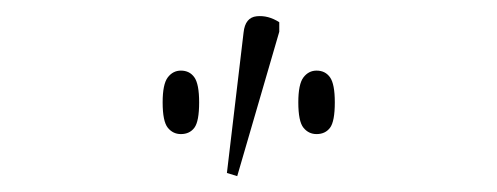

<svg xmlns="http://www.w3.org/2000/svg" viewBox="-20 -827 627 242"><path d="M279 -605 266 -609 287 -786Q289 -805 303.5 -806.5Q318 -808 332 -799V-787ZM208 -658Q198 -658 191.5 -666Q185 -674 185 -698Q185 -721 191.5 -729.5Q198 -738 208 -738Q219 -738 225 -729.5Q231 -721 231 -698Q231 -674 225 -666Q219 -658 208 -658ZM379 -658Q369 -658 362.5 -666Q356 -674 356 -698Q356 -721 362.5 -729.5Q369 -738 379 -738Q390 -738 396 -729.5Q402 -721 402 -698Q402 -674 396 -666Q390 -658 379 -658Z"/></svg>

Font: Noto Serif Thin
Style: Regular
Weight: 100
Designer: Monotype Design Team
Foundry: Monotype Imaging Inc.
Version: Version 2.015